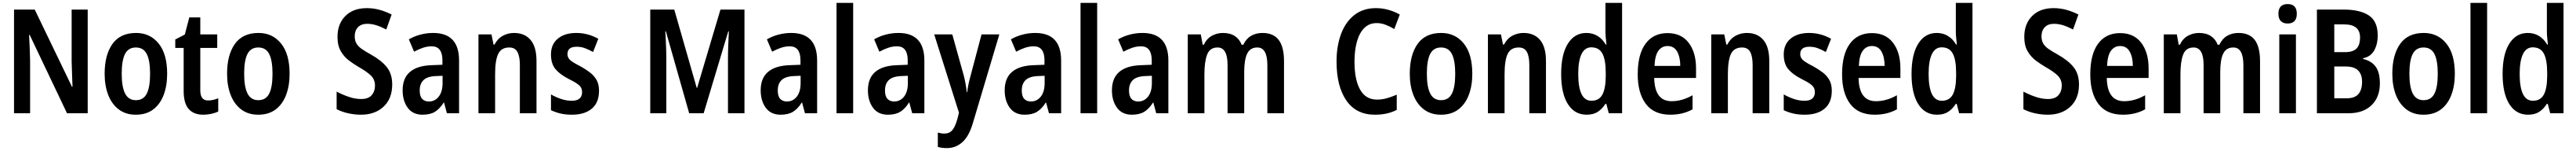

<svg xmlns="http://www.w3.org/2000/svg" viewBox="-20 -780 17800 1040"><path d="M586 0H443L185 -540H181Q184 -485 185.5 -443Q187 -401 188 -361V0H77V-714H220L477 -183H481Q479 -237 477.5 -277.5Q476 -318 475 -358V-714H586Z M1135 -272Q1135 -190 1111 -126.5Q1087 -63 1039 -26.5Q991 10 918 10Q849 10 801 -26Q753 -62 728 -125.5Q703 -189 703 -272Q703 -402 757 -477.5Q811 -553 920 -553Q1017 -553 1076 -480.5Q1135 -408 1135 -272ZM821 -272Q821 -181 844.5 -135.5Q868 -90 919 -90Q971 -90 994 -135Q1017 -180 1017 -272Q1017 -363 994 -408Q971 -453 919 -453Q867 -453 844 -408.5Q821 -364 821 -272Z M1418 -88Q1435 -88 1452.5 -92Q1470 -96 1488 -103V-12Q1468 -2 1440.5 4Q1413 10 1384 10Q1319 10 1284 -29Q1249 -68 1249 -155V-450H1191V-508L1257 -542L1288 -660H1364V-543H1481V-450H1364V-157Q1364 -88 1418 -88Z M1981 -272Q1981 -190 1957 -126.5Q1933 -63 1885 -26.5Q1837 10 1764 10Q1695 10 1647 -26Q1599 -62 1574 -125.5Q1549 -189 1549 -272Q1549 -402 1603 -477.5Q1657 -553 1766 -553Q1863 -553 1922 -480.5Q1981 -408 1981 -272ZM1667 -272Q1667 -181 1690.5 -135.5Q1714 -90 1765 -90Q1817 -90 1840 -135Q1863 -180 1863 -272Q1863 -363 1840 -408Q1817 -453 1765 -453Q1713 -453 1690 -408.5Q1667 -364 1667 -272Z M2690 -198Q2690 -101 2630.5 -45.5Q2571 10 2474 10Q2431 10 2387 0.5Q2343 -9 2306 -28V-149Q2346 -128 2390 -113Q2434 -98 2476 -98Q2525 -98 2548 -124.5Q2571 -151 2571 -190Q2571 -233 2542 -260.5Q2513 -288 2458 -319Q2425 -338 2391.5 -363Q2358 -388 2335 -427Q2312 -466 2312 -526Q2312 -615 2366 -669.5Q2420 -724 2515 -724Q2558 -724 2600 -713Q2642 -702 2686 -680L2649 -577Q2610 -597 2579 -606.5Q2548 -616 2517 -616Q2476 -616 2453.5 -592.5Q2431 -569 2431 -531Q2431 -501 2442.5 -481Q2454 -461 2478 -444Q2502 -427 2542 -405Q2614 -365 2652 -318.5Q2690 -272 2690 -198Z M2973 -553Q3152 -553 3152 -363V0H3068L3048 -74H3046Q3019 -31 2986 -10.5Q2953 10 2900 10Q2832 10 2797 -38Q2762 -86 2762 -158Q2762 -242 2813 -285Q2864 -328 2962 -331L3037 -334V-364Q3037 -461 2963 -461Q2933 -461 2904 -451.5Q2875 -442 2841 -424L2805 -509Q2841 -530 2884.5 -541.5Q2928 -553 2973 -553ZM2989 -256Q2931 -253 2905.5 -227.5Q2880 -202 2880 -157Q2880 -117 2897 -99Q2914 -81 2943 -81Q2985 -81 3011.5 -114.5Q3038 -148 3038 -208V-258Z M3532 -553Q3605 -553 3646 -505Q3687 -457 3687 -360V0H3572V-332Q3572 -392 3555 -422.5Q3538 -453 3499 -453Q3444 -453 3422.5 -409Q3401 -365 3401 -268V0H3286V-543H3376L3390 -473H3397Q3418 -514 3454 -533.5Q3490 -553 3532 -553Z M4119 -155Q4119 -73 4069 -31.5Q4019 10 3932 10Q3888 10 3853.5 2Q3819 -6 3787 -21V-130Q3817 -112 3855 -99Q3893 -86 3931 -86Q3967 -86 3984.5 -101.5Q4002 -117 4002 -145Q4002 -161 3996 -174Q3990 -187 3970.5 -201.5Q3951 -216 3910 -236Q3849 -267 3818 -304Q3787 -341 3787 -405Q3787 -475 3834.5 -514Q3882 -553 3962 -553Q4042 -553 4114 -513L4078 -422Q4050 -437 4023.5 -447.5Q3997 -458 3964 -458Q3901 -458 3901 -408Q3901 -393 3908 -380.5Q3915 -368 3935 -354.5Q3955 -341 3993 -322Q4029 -302 4057.5 -280Q4086 -258 4102.5 -228.5Q4119 -199 4119 -155Z M4742 0 4581 -564H4577Q4579 -535 4580.5 -501Q4582 -467 4583 -435.5Q4584 -404 4584 -381V0H4473V-714H4639L4794 -175H4797L4958 -714H5124V0H5010V-383Q5010 -418 5012 -469.5Q5014 -521 5016 -564H5012L4842 0Z M5447 -553Q5626 -553 5626 -363V0H5542L5522 -74H5520Q5493 -31 5460 -10.5Q5427 10 5374 10Q5306 10 5271 -38Q5236 -86 5236 -158Q5236 -242 5287 -285Q5338 -328 5436 -331L5511 -334V-364Q5511 -461 5437 -461Q5407 -461 5378 -451.5Q5349 -442 5315 -424L5279 -509Q5315 -530 5358.5 -541.5Q5402 -553 5447 -553ZM5463 -256Q5405 -253 5379.5 -227.5Q5354 -202 5354 -157Q5354 -117 5371 -99Q5388 -81 5417 -81Q5459 -81 5485.5 -114.5Q5512 -148 5512 -208V-258Z M5875 0H5760V-760H5875Z M6188 -553Q6367 -553 6367 -363V0H6283L6263 -74H6261Q6234 -31 6201 -10.5Q6168 10 6115 10Q6047 10 6012 -38Q5977 -86 5977 -158Q5977 -242 6028 -285Q6079 -328 6177 -331L6252 -334V-364Q6252 -461 6178 -461Q6148 -461 6119 -451.5Q6090 -442 6056 -424L6020 -509Q6056 -530 6099.5 -541.5Q6143 -553 6188 -553ZM6204 -256Q6146 -253 6120.5 -227.5Q6095 -202 6095 -157Q6095 -117 6112 -99Q6129 -81 6158 -81Q6200 -81 6226.5 -114.5Q6253 -148 6253 -208V-258Z M6435 -543H6560L6640 -257Q6654 -201 6660 -145H6663Q6669 -197 6686 -257L6762 -543H6885L6700 75Q6673 162 6627.5 201Q6582 240 6523 240Q6505 240 6489.5 238Q6474 236 6460 232V133Q6470 136 6481.5 138Q6493 140 6505 140Q6540 140 6560 116.5Q6580 93 6595 40L6606 -4Z M7133 -553Q7312 -553 7312 -363V0H7228L7208 -74H7206Q7179 -31 7146 -10.5Q7113 10 7060 10Q6992 10 6957 -38Q6922 -86 6922 -158Q6922 -242 6973 -285Q7024 -328 7122 -331L7197 -334V-364Q7197 -461 7123 -461Q7093 -461 7064 -451.5Q7035 -442 7001 -424L6965 -509Q7001 -530 7044.5 -541.5Q7088 -553 7133 -553ZM7149 -256Q7091 -253 7065.5 -227.5Q7040 -202 7040 -157Q7040 -117 7057 -99Q7074 -81 7103 -81Q7145 -81 7171.5 -114.5Q7198 -148 7198 -208V-258Z M7561 0H7446V-760H7561Z M7874 -553Q8053 -553 8053 -363V0H7969L7949 -74H7947Q7920 -31 7887 -10.5Q7854 10 7801 10Q7733 10 7698 -38Q7663 -86 7663 -158Q7663 -242 7714 -285Q7765 -328 7863 -331L7938 -334V-364Q7938 -461 7864 -461Q7834 -461 7805 -451.5Q7776 -442 7742 -424L7706 -509Q7742 -530 7785.5 -541.5Q7829 -553 7874 -553ZM7890 -256Q7832 -253 7806.5 -227.5Q7781 -202 7781 -157Q7781 -117 7798 -99Q7815 -81 7844 -81Q7886 -81 7912.5 -114.5Q7939 -148 7939 -208V-258Z M8703 -553Q8778 -553 8815 -505.5Q8852 -458 8852 -358V0H8737V-330Q8737 -453 8668 -453Q8618 -453 8597.5 -410.5Q8577 -368 8577 -284V0H8462V-332Q8462 -453 8393 -453Q8340 -453 8321 -404.5Q8302 -356 8302 -268V0H8187V-543H8277L8290 -472H8298Q8318 -514 8353.5 -533.5Q8389 -553 8430 -553Q8480 -553 8512.5 -531.5Q8545 -510 8559 -472H8571Q8591 -514 8625 -533.5Q8659 -553 8703 -553Z M9493 -621Q9440 -621 9406 -586.5Q9372 -552 9355.5 -492Q9339 -432 9339 -356Q9339 -231 9378 -162.5Q9417 -94 9494 -94Q9528 -94 9561 -103Q9594 -112 9631 -128V-23Q9597 -6 9560.5 2Q9524 10 9480 10Q9351 10 9283 -87.5Q9215 -185 9215 -357Q9215 -462 9246 -545.5Q9277 -629 9338 -676.5Q9399 -724 9487 -724Q9531 -724 9572.5 -712.5Q9614 -701 9652 -680L9614 -580Q9584 -598 9553.5 -609.5Q9523 -621 9493 -621Z M10153 -272Q10153 -190 10129 -126.5Q10105 -63 10057 -26.5Q10009 10 9936 10Q9867 10 9819 -26Q9771 -62 9746 -125.5Q9721 -189 9721 -272Q9721 -402 9775 -477.5Q9829 -553 9938 -553Q10035 -553 10094 -480.5Q10153 -408 10153 -272ZM9839 -272Q9839 -181 9862.5 -135.5Q9886 -90 9937 -90Q9989 -90 10012 -135Q10035 -180 10035 -272Q10035 -363 10012 -408Q9989 -453 9937 -453Q9885 -453 9862 -408.5Q9839 -364 9839 -272Z M10507 -553Q10580 -553 10621 -505Q10662 -457 10662 -360V0H10547V-332Q10547 -392 10530 -422.5Q10513 -453 10474 -453Q10419 -453 10397.5 -409Q10376 -365 10376 -268V0H10261V-543H10351L10365 -473H10372Q10393 -514 10429 -533.5Q10465 -553 10507 -553Z M10943 10Q10860 10 10813.5 -63Q10767 -136 10767 -271Q10767 -406 10813.5 -479.5Q10860 -553 10941 -553Q10985 -553 11019 -532Q11053 -511 11075 -473H11080Q11078 -496 11075.5 -518.5Q11073 -541 11073 -562V-760H11188V0H11096L11079 -65H11073Q11050 -29 11019.5 -9.5Q10989 10 10943 10ZM10976 -86Q11028 -86 11051 -127Q11074 -168 11075 -252V-279Q11075 -368 11052 -411Q11029 -454 10975 -454Q10930 -454 10907.5 -407Q10885 -360 10885 -271Q10885 -86 10976 -86Z M11502 -552Q11597 -552 11648 -485.5Q11699 -419 11699 -309V-243H11410Q11413 -83 11530 -83Q11603 -83 11675 -124V-27Q11608 10 11522 10Q11408 10 11352 -64.5Q11296 -139 11296 -268Q11296 -406 11350 -479Q11404 -552 11502 -552ZM11502 -463Q11463 -463 11439 -430.5Q11415 -398 11412 -326H11590Q11590 -386 11568.5 -424.5Q11547 -463 11502 -463Z M12050 -553Q12123 -553 12164 -505Q12205 -457 12205 -360V0H12090V-332Q12090 -392 12073 -422.5Q12056 -453 12017 -453Q11962 -453 11940.5 -409Q11919 -365 11919 -268V0H11804V-543H11894L11908 -473H11915Q11936 -514 11972 -533.5Q12008 -553 12050 -553Z M12637 -155Q12637 -73 12587 -31.5Q12537 10 12450 10Q12406 10 12371.5 2Q12337 -6 12305 -21V-130Q12335 -112 12373 -99Q12411 -86 12449 -86Q12485 -86 12502.5 -101.5Q12520 -117 12520 -145Q12520 -161 12514 -174Q12508 -187 12488.5 -201.5Q12469 -216 12428 -236Q12367 -267 12336 -304Q12305 -341 12305 -405Q12305 -475 12352.5 -514Q12400 -553 12480 -553Q12560 -553 12632 -513L12596 -422Q12568 -437 12541.5 -447.5Q12515 -458 12482 -458Q12419 -458 12419 -408Q12419 -393 12426 -380.5Q12433 -368 12453 -354.5Q12473 -341 12511 -322Q12547 -302 12575.5 -280Q12604 -258 12620.5 -228.5Q12637 -199 12637 -155Z M12914 -552Q13009 -552 13060 -485.5Q13111 -419 13111 -309V-243H12822Q12825 -83 12942 -83Q13015 -83 13087 -124V-27Q13020 10 12934 10Q12820 10 12764 -64.5Q12708 -139 12708 -268Q12708 -406 12762 -479Q12816 -552 12914 -552ZM12914 -463Q12875 -463 12851 -430.5Q12827 -398 12824 -326H13002Q13002 -386 12980.5 -424.5Q12959 -463 12914 -463Z M13364 10Q13281 10 13234.5 -63Q13188 -136 13188 -271Q13188 -406 13234.5 -479.5Q13281 -553 13362 -553Q13406 -553 13440 -532Q13474 -511 13496 -473H13501Q13499 -496 13496.5 -518.5Q13494 -541 13494 -562V-760H13609V0H13517L13500 -65H13494Q13471 -29 13440.5 -9.5Q13410 10 13364 10ZM13397 -86Q13449 -86 13472 -127Q13495 -168 13496 -252V-279Q13496 -368 13473 -411Q13450 -454 13396 -454Q13351 -454 13328.5 -407Q13306 -360 13306 -271Q13306 -86 13397 -86Z M14345 -198Q14345 -101 14285.5 -45.5Q14226 10 14129 10Q14086 10 14042 0.5Q13998 -9 13961 -28V-149Q14001 -128 14045 -113Q14089 -98 14131 -98Q14180 -98 14203 -124.5Q14226 -151 14226 -190Q14226 -233 14197 -260.5Q14168 -288 14113 -319Q14080 -338 14046.5 -363Q14013 -388 13990 -427Q13967 -466 13967 -526Q13967 -615 14021 -669.5Q14075 -724 14170 -724Q14213 -724 14255 -713Q14297 -702 14341 -680L14304 -577Q14265 -597 14234 -606.5Q14203 -616 14172 -616Q14131 -616 14108.5 -592.5Q14086 -569 14086 -531Q14086 -501 14097.5 -481Q14109 -461 14133 -444Q14157 -427 14197 -405Q14269 -365 14307 -318.5Q14345 -272 14345 -198Z M14629 -552Q14724 -552 14775 -485.5Q14826 -419 14826 -309V-243H14537Q14540 -83 14657 -83Q14730 -83 14802 -124V-27Q14735 10 14649 10Q14535 10 14479 -64.5Q14423 -139 14423 -268Q14423 -406 14477 -479Q14531 -552 14629 -552ZM14629 -463Q14590 -463 14566 -430.5Q14542 -398 14539 -326H14717Q14717 -386 14695.5 -424.5Q14674 -463 14629 -463Z M15447 -553Q15522 -553 15559 -505.5Q15596 -458 15596 -358V0H15481V-330Q15481 -453 15412 -453Q15362 -453 15341.5 -410.5Q15321 -368 15321 -284V0H15206V-332Q15206 -453 15137 -453Q15084 -453 15065 -404.5Q15046 -356 15046 -268V0H14931V-543H15021L15034 -472H15042Q15062 -514 15097.5 -533.5Q15133 -553 15174 -553Q15224 -553 15256.5 -531.5Q15289 -510 15303 -472H15315Q15335 -514 15369 -533.5Q15403 -553 15447 -553Z M15787 -752Q15850 -752 15850 -685Q15850 -651 15833.5 -634.5Q15817 -618 15787 -618Q15757 -618 15740 -634.5Q15723 -651 15723 -685Q15723 -752 15787 -752ZM15844 -543V0H15729V-543Z M16174 -714Q16287 -714 16348 -673.5Q16409 -633 16409 -537Q16409 -475 16384.5 -432Q16360 -389 16308 -379V-374Q16367 -360 16395.5 -320Q16424 -280 16424 -206Q16424 -111 16366.5 -55.5Q16309 0 16207 0H15989V-714ZM16183 -421Q16238 -421 16262.5 -445.5Q16287 -470 16287 -522Q16287 -612 16178 -612H16109V-421ZM16109 -322V-103H16195Q16250 -103 16275.5 -132Q16301 -161 16301 -217Q16301 -268 16273.5 -295Q16246 -322 16188 -322Z M16942 -272Q16942 -190 16918 -126.5Q16894 -63 16846 -26.5Q16798 10 16725 10Q16656 10 16608 -26Q16560 -62 16535 -125.5Q16510 -189 16510 -272Q16510 -402 16564 -477.5Q16618 -553 16727 -553Q16824 -553 16883 -480.5Q16942 -408 16942 -272ZM16628 -272Q16628 -181 16651.5 -135.5Q16675 -90 16726 -90Q16778 -90 16801 -135Q16824 -180 16824 -272Q16824 -363 16801 -408Q16778 -453 16726 -453Q16674 -453 16651 -408.5Q16628 -364 16628 -272Z M17165 0H17050V-760H17165Z M17448 10Q17365 10 17318.5 -63Q17272 -136 17272 -271Q17272 -406 17318.5 -479.5Q17365 -553 17446 -553Q17490 -553 17524 -532Q17558 -511 17580 -473H17585Q17583 -496 17580.5 -518.5Q17578 -541 17578 -562V-760H17693V0H17601L17584 -65H17578Q17555 -29 17524.5 -9.5Q17494 10 17448 10ZM17481 -86Q17533 -86 17556 -127Q17579 -168 17580 -252V-279Q17580 -368 17557 -411Q17534 -454 17480 -454Q17435 -454 17412.5 -407Q17390 -360 17390 -271Q17390 -86 17481 -86Z"/></svg>

Font: Noto Sans Malayalam Condensed SemiBold
Style: Regular
Weight: 600
Width: 3
Designer: Jelle Bosma - Monotype Design Team
Foundry: Monotype Imaging Inc.
Version: Version 2.104; ttfautohint (v1.8.4.7-5d5b)